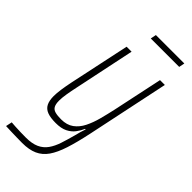

<svg xmlns="http://www.w3.org/2000/svg" viewBox="-301 -706 955 955"><g transform="rotate(45 176.0 -229.0)"><path d="M82 196Q65 196 45 195.5Q25 195 5 194.5Q-15 194 -34 193L-27 160Q-15 161 2 162Q19 163 38.5 163.5Q58 164 76 164Q119 164 146.5 151.5Q174 139 191 115Q208 91 219 57.5Q230 24 241 -17Q244 -31 249 -47.5Q254 -64 258 -75H254Q245 -54 230.5 -35Q216 -16 192 -4Q168 8 130 8Q93 8 70.5 -0.5Q48 -9 38 -28.5Q28 -48 28 -80Q28 -100 32 -128Q36 -156 43 -190L111 -510H146L80 -195Q72 -158 67.5 -130.5Q63 -103 63 -83Q63 -59 70 -46Q77 -33 93.5 -28.5Q110 -24 136 -24Q176 -24 202 -43Q228 -62 244 -94Q260 -126 270.5 -165.5Q281 -205 290 -246L346 -510H380L289 -77Q273 -1 256 51.5Q239 104 217 135.5Q195 167 162.5 181.5Q130 196 82 196ZM167 -624 173 -654H373L367 -624Z"/></g></svg>

Font: Saira Condensed Thin
Style: Italic
Weight: 250
Width: 3
Italic angle: -12°
Designer: Hector Gatti with collaboration of the Omnibus-Type team
Foundry: Omnibus-Type
Version: Version 1.101